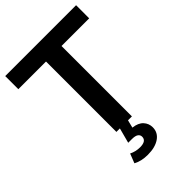

<svg xmlns="http://www.w3.org/2000/svg" viewBox="-268 -805 1138 1138"><g transform="rotate(-45 301.0 -236.0)"><path d="M236 0V-590H4V-700H598V-590H366V0ZM272 228Q218 228 180 207L203 148Q235 164 271 164Q324 164 324 128Q324 113 311.5 104Q299 95 271 95H240L267 -7H335L321 49Q365 54 386.5 77.5Q408 101 408 133Q408 177 371 202.5Q334 228 272 228Z"/></g></svg>

Font: Montserrat SemiBold
Style: Regular
Weight: 600
Designer: Julieta Ulanovsky
Foundry: Julieta Ulanovsky
Version: Version 9.000; ttfautohint (v1.8.4.7-5d5b)